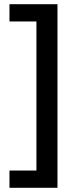

<svg xmlns="http://www.w3.org/2000/svg" viewBox="-20 -734 370 912"><path d="M25 76H153V-632H25V-714H253V158H25Z"/></svg>

Font: Noto Sans NKo Unjoined Medium
Style: Regular
Weight: 500
Designer: Monotype Design Team
Foundry: Monotype Imaging Inc.
Version: Version 2.004